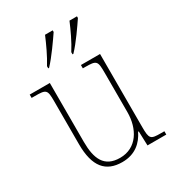

<svg xmlns="http://www.w3.org/2000/svg" viewBox="-185 -878 915 1000"><g transform="rotate(-30 273.0 -378.0)"><path d="M312 -619V-606H317C357 -647 408 -722 431 -756V-766H386C367 -721 341 -664 312 -619ZM166 -619V-606H171C210 -647 262 -722 285 -756V-766H239C220 -721 194 -664 166 -619ZM257 10C336 10 381 -34 406 -86H410L413 0H526V-20H505C443 -20 437 -25 437 -97V-536H322V-516H334C406 -516 409 -511 409 -436V-202C409 -104 359 -15 258 -15C163 -15 135 -80 135 -182V-536H14V-516H32C102 -516 107 -512 107 -442V-184C107 -49 158 10 257 10Z"/></g></svg>

Font: Noto Serif SemiCondensed Thin
Style: Regular
Weight: 100
Width: 4
Designer: Monotype Design Team
Foundry: Monotype Imaging Inc.
Version: Version 2.015